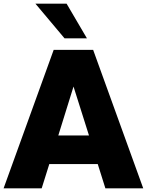

<svg xmlns="http://www.w3.org/2000/svg" viewBox="-42 -1020 796 1040"><path d="M428.8 -812.5H307.5L150 -1000H318.8ZM528.8 0 487.5 -131.2H225L183.8 0H-22.5L248.8 -750H462.5L733.8 0ZM273.8 -286.2H440L356.2 -551.2Z"/></svg>

Font: Now Black
Style: Regular
Weight: 900
Designer: Alfredo Marco Pradil
Foundry: Alfredo Marco Pradil
Version: Version 1.002;PS 001.002;hotconv 1.0.88;makeotf.lib2.5.64775